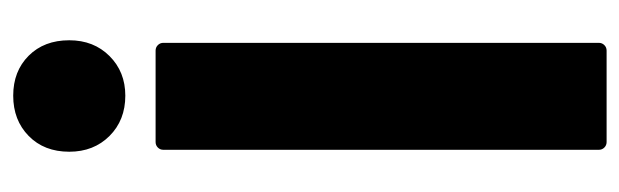

<svg xmlns="http://www.w3.org/2000/svg" viewBox="-352 -610 961 298"><g transform="rotate(-90 129.0 -460.5)"><path d="M58 0Q53 0 49.5 -3.5Q46 -7 46 -12V-688Q46 -693 49.5 -696.5Q53 -700 58 -700H200Q205 -700 208.5 -696.5Q212 -693 212 -688V-12Q212 -7 208.5 -3.5Q205 0 200 0ZM130 -747Q92 -747 67.5 -771.5Q43 -796 43 -834Q43 -873 67.5 -897Q92 -921 130 -921Q168 -921 192 -897Q216 -873 216 -834Q216 -796 191.5 -771.5Q167 -747 130 -747Z"/></g></svg>

Font: LinhAnh ExtBd
Style: Regular
Weight: 800
Designer: Jeremy Tribby
Foundry: Tribby Type
Version: Version 1.408